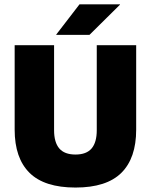

<svg xmlns="http://www.w3.org/2000/svg" viewBox="-20 -847 694 884"><path d="M327.5 16.5Q184.5 16.5 116 -51.2Q47.5 -119 47.5 -250V-639H229V-247.5Q229 -191.5 253 -163.5Q277 -135.5 327.5 -135.5Q378 -135.5 401.8 -163.5Q425.5 -191.5 425.5 -247.5V-639H607V-250Q607 -119 538.8 -51.2Q470.5 16.5 327.5 16.5ZM346 -827H532.5V-825.5L392 -686.5H239V-688Z"/></svg>

Font: Anek Tamil ExtraBold
Style: Regular
Weight: 800
Designer: Aadarsh Rajan (Tamil), Yesha Goshar (Latin)
Foundry: Ek Type
Version: Version 1.003